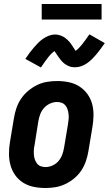

<svg xmlns="http://www.w3.org/2000/svg" viewBox="-20 -934 545 962"><path d="M207 8Q177 8 148 2Q119 -4 95.5 -19Q72 -34 56 -56.5Q40 -79 32.5 -106.5Q25 -134 25 -164Q25 -194 30 -223L50 -343Q54 -368 62.5 -393Q71 -418 86 -440Q101 -462 122 -479.5Q143 -497 167 -508.5Q191 -520 216.5 -524Q242 -528 267 -528Q297 -528 325.5 -522Q354 -516 377.5 -501Q401 -486 417.5 -463.5Q434 -441 441.5 -413.5Q449 -386 448.5 -356Q448 -326 443 -297L423 -177Q419 -152 410.5 -127Q402 -102 387.5 -80Q373 -58 352 -40.5Q331 -23 306.5 -11.5Q282 0 257 4Q232 8 207 8ZM208 -97Q226 -97 243.5 -105Q261 -113 273 -127Q285 -141 291.5 -158.5Q298 -176 301 -194L321 -314Q323 -326 324 -338.5Q325 -351 323.5 -363Q322 -375 318.5 -386Q315 -397 307.5 -406Q300 -415 289 -419Q278 -423 265 -423Q248 -423 230.5 -415Q213 -407 200.5 -393Q188 -379 181.5 -361.5Q175 -344 172 -326L153 -206Q150 -194 149.5 -181.5Q149 -169 150 -157Q151 -145 155 -134Q159 -123 166 -114Q173 -105 184.5 -101Q196 -97 208 -97ZM185 -596 107 -639Q119 -657 130 -671.5Q141 -686 151.5 -698Q162 -710 172 -720Q182 -730 195.5 -739.5Q209 -749 224.5 -755Q240 -761 256 -761Q265 -761 273.5 -759Q282 -757 291 -753Q300 -749 306 -744.5Q312 -740 319 -733.5Q326 -727 331.5 -720Q337 -713 341 -706.5Q345 -700 350 -692.5Q355 -685 359 -679Q375 -691 390.5 -710.5Q406 -730 428 -762L505 -718Q493 -701 482 -686Q471 -671 461 -659.5Q451 -648 440.5 -637.5Q430 -627 416.5 -617.5Q403 -608 387.5 -602.5Q372 -597 357 -597Q347 -597 338.5 -598.5Q330 -600 321.5 -604Q313 -608 306.5 -612.5Q300 -617 293 -624Q286 -631 281 -638Q276 -645 271.5 -651Q267 -657 261.5 -665.5Q256 -674 253 -678Q237 -667 221.5 -647Q206 -627 185 -596ZM189 -836V-914H489V-836Z"/></svg>

Font: Iosevka SS04 Extrabold
Style: Italic
Weight: 800
Italic angle: -9°
Monospace: yes
Designer: Belleve Invis
Foundry: Belleve Invis
Version: Version 19.0.0; ttfautohint (v1.8.4)